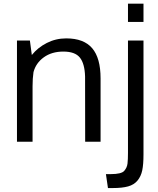

<svg xmlns="http://www.w3.org/2000/svg" viewBox="-20 -750 835 1016"><path d="M69.8 0ZM657.2 -633.8V-730.5H739.3V-633.8ZM551.3 245.1 540.5 171.4H565.9Q623 171.4 637.7 153.8Q652.3 136.7 654.8 115.2Q657.2 93.8 657.2 59.1V-535.6H739.3V67.9Q739.3 119.6 732.7 151.4Q726.1 183.1 707.8 205.3Q689.5 227.5 658.2 236.3Q627 245.1 576.7 245.1ZM69.8 0V-535.6H138.2L148.4 -459Q180.2 -498.5 227.8 -522.7Q275.4 -546.9 330.6 -546.9Q423.3 -546.9 467.8 -494.9Q512.2 -442.9 512.2 -335V0H430.7Q430.7 -322.3 430.2 -345.2Q428.2 -413.6 402.6 -445.3Q377 -477.1 315.4 -477.1Q253.9 -477.1 211.9 -446.8Q169.9 -416.5 157.2 -368.2Q152.3 -335.4 152.3 -293V0Z"/></svg>

Font: Oxygen
Style: Normal
Weight: 400
Designer: Vernon Adams
Foundry: Vernon Adams
Version: Version Release 0.2.2 webfont; ttfautohint (v0.8.52-bc40) -l